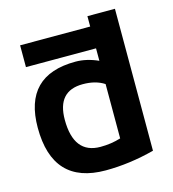

<svg xmlns="http://www.w3.org/2000/svg" viewBox="-105 -785 786 872"><g transform="rotate(-15 288.0 -349.0)"><path d="M385.7 -378.9Q345.7 -405.3 285.2 -405.3Q164.6 -405.3 164.6 -270Q164.6 -109.4 290 -109.4Q340.8 -109.4 385.7 -123.5ZM385.7 -546.9H56.2V-649.4H385.7V-698.2H515.1V-30.8Q397.5 0 285.2 0Q36.6 0 36.6 -266.6Q36.6 -512.7 279.8 -512.7Q331.5 -512.7 385.7 -488.3Z"/></g></svg>

Font: SansationBold
Style: Bold
Weight: 700
Designer: Bernd Montag
Version: Version 1.301